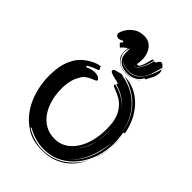

<svg xmlns="http://www.w3.org/2000/svg" viewBox="-296 -1098 1332 1332"><g transform="rotate(45 370.0 -432.0)"><path d="M283 81Q327 95 373 95Q425 95 470 79Q515 63 552 35Q589 7 617 -30Q637 -56 652 -86Q639 -58 622 -31Q598 7 562.5 36Q527 65 481 82.5Q435 100 377 100H364Q281 100 220 63Q159 26 119 -31.5Q79 -89 59.5 -160Q40 -231 40 -300Q40 -329 43 -361.5Q46 -394 56 -427Q66 -460 84.5 -491.5Q103 -523 135 -549Q161 -570 191.5 -584.5Q222 -599 252 -601Q249 -599 249 -597Q249 -593 253.5 -588.5Q258 -584 258 -579V-577Q258 -573 253.5 -571Q249 -569 239 -565.5Q229 -562 213 -555Q197 -548 175 -534Q181 -528 181 -525Q200 -535 216 -539Q232 -543 246 -543Q275 -543 288 -533Q301 -523 301 -518Q301 -510 288.5 -505Q276 -500 259.5 -492.5Q243 -485 225 -472.5Q207 -460 197 -436Q181 -412 172.5 -376Q164 -340 164 -303Q164 -240 179 -188Q194 -136 221.5 -98Q249 -60 288.5 -39Q328 -18 378 -18Q426 -18 464.5 -42Q503 -66 530 -107.5Q557 -149 571 -203.5Q585 -258 585 -320Q585 -350 581.5 -379.5Q578 -409 567.5 -436Q557 -463 538.5 -487Q520 -511 490 -531Q452 -551 428 -559.5Q404 -568 404 -576Q404 -579 408 -583Q458 -572 498 -547Q535 -524 560 -487Q533 -528 499 -550Q462 -575 411 -589Q416 -594 416 -598Q416 -602 401.5 -605Q387 -608 370 -612Q353 -616 338.5 -622Q324 -628 324 -637Q324 -648 342 -653Q360 -658 386 -665Q393 -665 399.5 -663Q406 -661 411 -659Q460 -650 504.5 -627Q549 -604 584.5 -568Q620 -532 644 -482.5Q668 -433 675 -371Q670 -430 648.5 -478.5Q627 -527 592.5 -565Q558 -603 512 -629Q466 -655 414 -669Q460 -669 505.5 -650.5Q551 -632 589 -596.5Q627 -561 655 -509Q683 -457 695 -390Q693 -390 689 -388.5Q685 -387 683 -387Q692 -336 692 -288Q692 -218 670.5 -151Q649 -84 608.5 -31.5Q568 21 509 53.5Q450 86 374 86Q329 86 286 73Q243 60 206 38Q208 40 208 42Q208 44 203 44Q240 68 283 81ZM677 -277Q672 -238 662.5 -196.5Q653 -155 636.5 -115Q620 -75 595 -40Q570 -6 536 19Q570 -5 596 -38Q622 -72 639.5 -112Q657 -152 666.5 -196.5Q676 -241 678 -285Q677 -282 677 -277ZM597 -219Q589 -181 573 -145.5Q557 -110 532 -82Q558 -109 574 -144Q590 -179 597 -219ZM700 -307Q700 -290 698 -272Q697 -255 695 -237Q695 -254 697 -275Q699 -297 699 -323V-341Q700 -333 700 -324ZM597 -219Q602 -241 604.5 -263.5Q607 -286 607 -309Q607 -334 604 -360Q605 -349 605.5 -339Q606 -329 606 -318Q606 -267 597 -219ZM695 -231 686 -182Q681 -164 676 -146.5Q671 -129 664 -112Q675 -143 682.5 -174Q690 -205 695 -235ZM204 46Q204 45 203 44Q203 45 204 46ZM664 -112Q662 -108 661 -105Q662 -108 664 -112ZM653 -88Q655 -91 656 -94Q655 -91 653 -88ZM566 -479Q565 -481 563 -483Q564 -481 566 -479ZM661 -105Q659 -100 657 -95Q659 -100 661 -105ZM563 -886Q570 -870 570 -857Q570 -833 557.5 -806.5Q545 -780 532 -757L520 -756Q516 -747 508 -736.5Q500 -726 487.5 -717Q475 -708 457 -702Q439 -696 415 -696Q381 -696 359.5 -705Q338 -714 327 -727L322 -735Q309 -748 306.5 -765.5Q304 -783 304 -794V-816Q304 -827 303 -832Q298 -824 296 -815.5Q294 -807 294 -785Q294 -775 297.5 -762Q301 -749 313 -731L320 -723Q337 -703 361 -696.5Q385 -690 416 -690Q427 -690 438 -692Q449 -694 456 -695Q448 -692 439 -690.5Q430 -689 419 -688Q397 -688 381 -690.5Q365 -693 353 -697.5Q341 -702 332 -708.5Q323 -715 314 -724L309 -730Q296 -743 293 -761Q290 -779 290 -791Q290 -801 290.5 -808.5Q291 -816 291 -823Q279 -815 269 -806.5Q259 -798 250 -786L227 -808Q227 -817 240 -829L232 -836Q223 -831 214.5 -827.5Q206 -824 198 -824Q185 -824 177.5 -832.5Q170 -841 170 -849L176 -867Q182 -885 198 -906.5Q214 -928 242 -946Q270 -964 314 -964Q348 -964 369 -948Q390 -932 401 -911.5Q412 -891 415.5 -871Q419 -851 419 -842Q419 -827 417.5 -812.5Q416 -798 415 -791Q415 -787 420 -787Q433 -787 441 -803Q449 -819 454.5 -838.5Q460 -858 464 -874.5Q468 -891 473 -891L480 -890Q477 -871 470 -849.5Q463 -828 453.5 -809.5Q444 -791 434 -778.5Q424 -766 416 -766L407 -775Q408 -772 411 -768.5Q414 -765 416 -765Q425 -765 435 -776.5Q445 -788 455 -806Q465 -824 473 -846Q481 -868 485 -889L496 -886Q497 -886 499.5 -891Q502 -896 506 -902Q510 -908 515.5 -913Q521 -918 527 -918Q536 -918 543 -911Q550 -904 557 -896Q549 -871 544.5 -852Q540 -833 531 -807Q528 -802 521 -787Q514 -772 500 -756Q486 -740 464.5 -727Q443 -714 412 -714Q387 -714 369.5 -717.5Q352 -721 340 -733L334 -740Q345 -719 369.5 -715Q394 -711 417 -711Q444 -711 466 -724.5Q488 -738 504.5 -759Q521 -780 532.5 -804Q544 -828 551 -849ZM482 -705Q494 -715 504 -722Q514 -729 520 -737Q507 -720 482 -705Z"/></g></svg>

Font: Finger Paint
Style: Regular
Weight: 400
Designer: Ralph du Carrois
Foundry: Ralph du Carrois
Version: Version 1.002